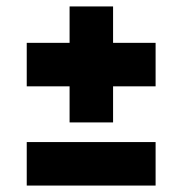

<svg xmlns="http://www.w3.org/2000/svg" viewBox="-20 -576 566 596"><path d="M331 -443H463V-308H331V-196H196V-308H63V-443H196V-556H331ZM63 0V-135H463V0Z"/></svg>

Font: Mohave Bold
Style: Regular
Weight: 700
Designer: Gumpita Rahayu
Foundry: Tokotype
Version: Version 2.002;PS 002.002;hotconv 1.0.88;makeotf.lib2.5.64775